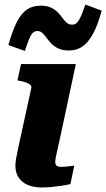

<svg xmlns="http://www.w3.org/2000/svg" viewBox="-20 -823 469 848"><path d="M285 -600Q256 -600 237.5 -609Q219 -618 207 -630.5Q195 -643 185.5 -656Q176 -669 167 -677.5Q158 -686 145 -686Q132 -686 123.5 -676.5Q115 -667 107.5 -648Q100 -629 90 -598L17 -624Q35 -688 54.5 -726Q74 -764 99 -781Q124 -798 160 -798Q187 -798 205 -789.5Q223 -781 235 -768.5Q247 -756 256 -743.5Q265 -731 275 -722.5Q285 -714 299 -714Q312 -714 321 -724Q330 -734 338.5 -753.5Q347 -773 357 -803L429 -776Q412 -712 390.5 -673Q369 -634 343.5 -617Q318 -600 285 -600ZM164 5Q129 5 103 -6Q77 -17 62.5 -38.5Q48 -60 48 -91Q48 -105 51 -122Q54 -139 59.5 -165Q65 -191 74 -232L118 -433Q120 -442 114 -448Q108 -454 96 -458.5Q84 -463 67 -466L57 -468L73 -540H315L247 -222Q240 -188 234.5 -165.5Q229 -143 226.5 -129Q224 -115 224 -108Q224 -96 230.5 -91Q237 -86 251 -86Q262 -86 272 -87Q282 -88 291.5 -89.5Q301 -91 308 -91L291 -10Q274 -6 254 -3Q234 0 211 2.5Q188 5 164 5Z"/></svg>

Font: Roboto Serif 20pt
Style: Bold Italic
Weight: 700
Italic angle: -10°
Version: Version 1.007